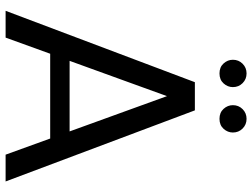

<svg xmlns="http://www.w3.org/2000/svg" viewBox="-130 -792 921 702"><g transform="rotate(90 331.0 -440.5)"><path d="M19 0ZM19 0ZM643 0H545L486 -163H176L117 0H19L280 -692H383ZM460 -234 331 -590 202 -234ZM248 -782Q225 -782 211.5 -797Q198 -812 198 -831Q198 -852 212.5 -866.5Q227 -881 248 -881Q269 -881 283.5 -866.5Q298 -852 298 -831Q298 -812 284.5 -797Q271 -782 248 -782ZM414 -782Q391 -782 377.5 -797Q364 -812 364 -831Q364 -852 378.5 -866.5Q393 -881 414 -881Q435 -881 449.5 -866.5Q464 -852 464 -831Q464 -812 450.5 -797Q437 -782 414 -782Z"/></g></svg>

Font: Ulagadi Sans
Style: Regular
Weight: 400
Designer: Ninad Kale (Devanagari), Jonny Pinhorn (Latin)
Foundry: Indian Type Foundry
Version: Version 3.01;March 29, 2020;FontCreator 12.0.0.2522 64-bit; 